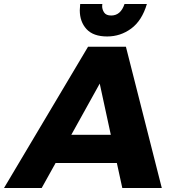

<svg xmlns="http://www.w3.org/2000/svg" viewBox="-79 -933 872 953"><path d="M724 0H528L501 -124H197L128 0H-59L358 -701H546ZM471 -264 416 -518 275 -264ZM453 -752Q384 -752 350.5 -788.5Q317 -825 317 -882L319 -913H429L428 -903Q428 -885.5 438 -870.8Q448 -856 473 -856Q520 -856 539 -913H650Q625.5 -830.5 572.2 -791.2Q519 -752 453 -752Z"/></svg>

Font: Argentum Novus
Style: Bold Italic
Weight: 700
Designer: Julieta Ulanovsky (font) & Cristiano Sobral (main changes)
Foundry: Julieta Ulanovsky (font) & Cristiano Sobral (main changes)
Version: Version 3.00;November 27, 2020;FontCreator 13.0.0.2655 64-bi